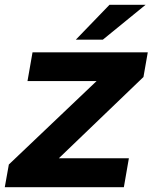

<svg xmlns="http://www.w3.org/2000/svg" viewBox="-40 -783 638 803"><path d="M478 0H-20L-3 -95L364 -444H75L96 -564H578L560 -461L206 -121H499ZM390 -617H277L418 -763H569Z"/></svg>

Font: Open Sauce One ExtraBold Italic
Style: Regular
Weight: 800
Italic angle: -10°
Designer: Alfredo Marco Pradil
Foundry: Creative Sauce Fz LLC
Version: Version 1.477